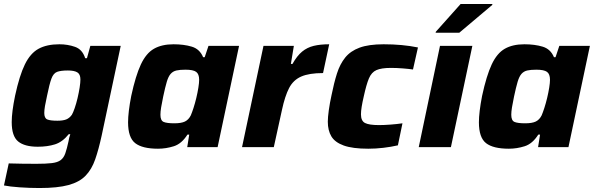

<svg xmlns="http://www.w3.org/2000/svg" viewBox="-21 -741 2993 967"><path d="M178 206Q129 206 78.5 202.5Q28 199 -1 193L23 82Q54 83 91.5 83.5Q129 84 162 84Q211 84 240 80.5Q269 77 284.5 65.5Q300 54 308 31Q316 8 324 -29Q325 -38 327.5 -47Q330 -56 333 -65H325Q294 -26 256 -14Q218 -2 169 -2Q103 -2 70.5 -28.5Q38 -55 38 -126Q38 -177 55 -259Q77 -361 104.5 -417Q132 -473 173.5 -495.5Q215 -518 278 -518Q320 -518 357 -505Q394 -492 408 -448H417L434 -510H587L491 -58Q476 11 458.5 61.5Q441 112 410 144Q379 176 324 191Q269 206 178 206ZM268 -133Q296 -133 312.5 -139.5Q329 -146 341 -163Q347 -173 355 -196Q363 -219 369.5 -246.5Q376 -274 380 -299.5Q384 -325 384 -341Q384 -367 368.5 -376.5Q353 -386 321 -386Q285 -386 266.5 -379Q248 -372 238 -345Q228 -318 216 -259Q209 -228 205.5 -207Q202 -186 202 -172Q202 -146 217 -139.5Q232 -133 268 -133Z M775 8Q696 8 660 -20Q624 -48 624 -125Q624 -150 628 -183.5Q632 -217 640 -258Q662 -360 688.5 -416.5Q715 -473 754.5 -495.5Q794 -518 853 -518Q905 -518 945 -506Q985 -494 1002 -453H1010L1029 -510H1183L1075 0H922L932 -63H923Q894 -17 854.5 -4.5Q815 8 775 8ZM857 -120Q892 -120 910.5 -129Q929 -138 940 -160Q946 -174 953.5 -197Q961 -220 967.5 -247Q974 -274 978 -299Q982 -324 982 -339Q982 -368 967 -379Q952 -390 913 -390Q885 -390 867.5 -386Q850 -382 838.5 -369Q827 -356 819 -329Q811 -302 801 -255Q794 -222 790.5 -200Q787 -178 787 -163Q787 -134 803 -127Q819 -120 857 -120Z M1198 0 1306 -510H1459L1444 -419H1452Q1475 -460 1500.5 -481Q1526 -502 1559 -510Q1592 -518 1637 -518L1606 -373Q1536 -373 1496 -355.5Q1456 -338 1435 -297.5Q1414 -257 1399 -187L1358 0Z M1834 8Q1755 8 1710.5 -8Q1666 -24 1648 -54Q1630 -84 1630 -128Q1630 -150 1635 -186Q1640 -222 1649 -263Q1661 -323 1676 -370.5Q1691 -418 1717.5 -451Q1744 -484 1790 -501Q1836 -518 1911 -518Q2006 -518 2084 -502L2059 -391Q2039 -394 2007.5 -396.5Q1976 -399 1948 -399Q1900 -399 1875 -388Q1850 -377 1837 -346Q1824 -315 1811 -255Q1804 -225 1800.5 -203Q1797 -181 1797 -165Q1797 -132 1817.5 -121.5Q1838 -111 1888 -111Q1913 -111 1946 -113.5Q1979 -116 2006 -120L1983 -9Q1948 -1 1909.5 3.5Q1871 8 1834 8Z M2088 0 2195 -510H2358L2250 0ZM2173 -576 2174 -581 2299 -721H2459L2458 -716L2292 -576Z M2542 8Q2463 8 2427 -20Q2391 -48 2391 -125Q2391 -150 2395 -183.5Q2399 -217 2407 -258Q2429 -360 2455.5 -416.5Q2482 -473 2521.5 -495.5Q2561 -518 2620 -518Q2672 -518 2712 -506Q2752 -494 2769 -453H2777L2796 -510H2950L2842 0H2689L2699 -63H2690Q2661 -17 2621.5 -4.5Q2582 8 2542 8ZM2624 -120Q2659 -120 2677.5 -129Q2696 -138 2707 -160Q2713 -174 2720.5 -197Q2728 -220 2734.5 -247Q2741 -274 2745 -299Q2749 -324 2749 -339Q2749 -368 2734 -379Q2719 -390 2680 -390Q2652 -390 2634.5 -386Q2617 -382 2605.5 -369Q2594 -356 2586 -329Q2578 -302 2568 -255Q2561 -222 2557.5 -200Q2554 -178 2554 -163Q2554 -134 2570 -127Q2586 -120 2624 -120Z"/></svg>

Font: Saira
Style: Bold Italic
Weight: 700
Italic angle: -12°
Designer: Hector Gatti with collaboration of the Omnibus-Type team
Foundry: Omnibus-Type
Version: Version 1.100; ttfautohint (v1.8.3)